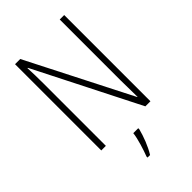

<svg xmlns="http://www.w3.org/2000/svg" viewBox="-275 -809 1124 1124"><g transform="rotate(-45 287.5 -246.5)"><path d="M491 0V-714H454V-211C454 -174 455 -120 456 -72H454L127 -714H84V0H122V-512C122 -566 121 -606 119 -646H122L449 0ZM329 70V61H288C284 102 260 177 246 212V221H267C295 176 317 117 329 70Z"/></g></svg>

Font: Noto Sans Devanagari UI Condensed ExtraLight
Style: Regular
Weight: 200
Width: 3
Designer: Jelle Bosma - Monotype Design Team
Foundry: Monotype Imaging Inc.
Version: Version 2.004